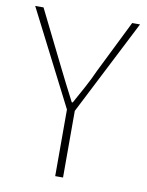

<svg xmlns="http://www.w3.org/2000/svg" viewBox="-77 -716 590 772"><g transform="rotate(10 218.0 -330.0)"><path d="M202 0V-272L4 -660H38L144 -446Q162 -410 179.5 -375Q197 -340 216 -304H220Q240 -340 259 -375Q278 -410 294 -446L400 -660H432L234 -272V0Z"/></g></svg>

Font: Source Sans 3 VF
Style: Regular
Weight: 200
Designer: Paul D. Hunt
Foundry: Adobe
Version: Version 3.046;hotconv 1.0.118;makeotfexe 2.5.65603